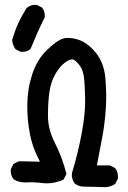

<svg xmlns="http://www.w3.org/2000/svg" viewBox="-20 -790 540 807"><path d="M404.8 -3.9 325.2 -5.9H324.7Q307.1 -8.3 293.9 -19L293.5 -19.5L293 -20Q280.3 -37.1 282.2 -62V-62.5L282.7 -63.5Q307.6 -145 323.2 -228.5Q331.1 -270.5 334.7 -306.4Q338.4 -342.3 337.9 -372.1Q336.9 -432.1 333 -464.4Q329.1 -495.1 316.4 -512.7Q303.7 -530.8 290 -538.6Q278.8 -544.9 256.3 -529.3Q244.1 -521 233.2 -508.3Q222.2 -495.6 212.4 -478.5Q193.4 -444.3 187.5 -402.3Q181.6 -359.9 181.6 -302.7Q181.6 -274.4 189 -245.8Q196.3 -217.3 211.4 -188Q241.7 -127.9 258.8 -61L259.3 -58.6L258.3 -56.6L247.6 -36.1L246.6 -34.7L244.6 -33.7Q200.2 -15.6 158.7 -20.5Q119.1 -25.4 91.3 -23.4Q76.2 -22.5 62.7 -25.6Q49.3 -28.8 38.1 -36.1L37.1 -36.6L36.6 -37.6Q23.4 -53.7 25.4 -77.6V-78.6L25.9 -79.6L35.6 -99.1L36.6 -101.1L38.1 -101.6L38.6 -102.1L58.1 -111.8L59.1 -112.3H60.5L147.9 -110.4Q138.2 -129.4 130.1 -147.9Q122.1 -166.5 116.2 -185.3Q110.4 -204.1 106.4 -223.6Q93.8 -285.6 94.7 -351.6Q95.7 -418 115.7 -478.5Q135.7 -539.6 177.7 -580.1Q219.7 -620.6 245.1 -627.9Q270.5 -635.3 308.8 -623.3Q347.2 -611.3 382.1 -569.1Q417 -526.9 422.9 -461.4Q424.3 -445.3 425 -429.4Q425.8 -413.6 426.3 -397.7Q426.8 -381.8 426.3 -366Q425.8 -350.1 424.8 -334.5Q420.9 -271.5 409.2 -210Q397.9 -151.9 387.2 -94.7H440.4H441.9L442.9 -94.2L462.4 -84.5L463.9 -83.5L464.8 -82.5Q477.5 -65.4 475.6 -40.5V-39.6L475.1 -38.6L465.3 -19L464.4 -17.6L463.4 -16.6Q438 0 404.8 -3.9ZM65.9 -572.8 46.4 -582.5 44.9 -583.5 43.9 -585Q33.2 -601.6 31.2 -620.6V-621.6V-622.6Q36.6 -640.6 42.7 -657.7Q48.8 -674.8 56.2 -690.9Q63.5 -707 72.3 -723.1Q81.1 -739.3 90.8 -754.9L91.3 -755.9L91.8 -756.3Q109.4 -771.5 133.3 -769.5H134.3L135.3 -769L154.8 -759.3L156.2 -758.8L156.7 -757.8Q163.6 -750 166.3 -740Q168.9 -730 168 -718.3V-717.3L167.5 -716.3Q151.9 -685.1 137.2 -651.9Q122.6 -618.7 108.9 -585.4L108.4 -584.5L107.4 -583.5Q91.8 -570.3 67.9 -572.3H66.9Z"/></svg>

Font: NaikaiFont
Style: SemiBold
Weight: 600
Version: Version 1.89